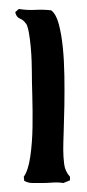

<svg xmlns="http://www.w3.org/2000/svg" viewBox="-20 -774 194 428"><path d="M22 -754Q40 -751 58 -752Q76 -753 94 -751Q105 -743 111 -720.5Q117 -698 120 -668.5Q123 -639 123.5 -605Q124 -571 123.5 -539.5Q123 -508 122 -481.5Q121 -455 121 -440Q121 -425 123 -408.5Q125 -392 136 -380V-372L121 -366Q110 -368 97 -367Q84 -366 73 -366Q65 -366 53.5 -366Q42 -366 34 -371L33 -380Q43 -394 47.5 -425Q52 -456 52.5 -491.5Q53 -527 52 -560.5Q51 -594 51 -614Q51 -623 50.5 -638Q50 -653 48.5 -669.5Q47 -686 44.5 -700.5Q42 -715 38 -722V-721Q33 -729 24.5 -732.5Q16 -736 14 -747L22 -754Z"/></svg>

Font: Augsburger Schrift CAT
Style: Regular
Weight: 400
Designer: Peter Wiegel nach Roos&Junge Offenbach
Foundry: CAT-Fonts, Peter Wiegel
Version: Version 1.000